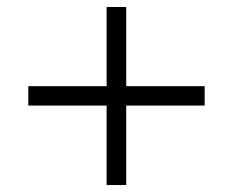

<svg xmlns="http://www.w3.org/2000/svg" viewBox="-20 -578 663 546"><path d="M283.2 -51.8V-277.8H60.5V-333H283.2V-558.1H338.9V-333H562V-277.8H338.9V-51.8Z"/></svg>

Font: HK Grotesk Italic
Style: Regular
Weight: 400
Italic angle: -13°
Designer: Alfredo Marco Pradil and Stefan Peev
Foundry: Hanken Design Co.
Version: Version 1.000;PS 001.000;hotconv 1.0.88;makeotf.lib2.5.64775